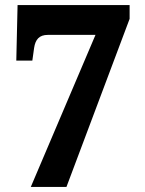

<svg xmlns="http://www.w3.org/2000/svg" viewBox="-20 -734 568 754"><path d="M101 0H241L489 -660V-714H49L44 -496H107L114 -546C119 -579 134 -597 168 -597H355Z"/></svg>

Font: Noto Serif Georgian SemiCondensed ExtraBold
Style: Regular
Weight: 800
Width: 4
Designer: Monotype Design Team, Akaki Razmadze
Foundry: Google LLC
Version: Version 2.003